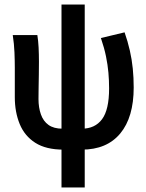

<svg xmlns="http://www.w3.org/2000/svg" viewBox="-20 -645 640 843"><path d="M259 12Q182 12 135 -18Q88 -48 66.5 -100.5Q45 -153 45 -218V-348Q45 -378 43.5 -415Q42 -452 36 -491H144Q148 -466 149.5 -436.5Q151 -407 151 -373Q151 -348 150.5 -317Q150 -286 149.5 -257.5Q149 -229 149 -210Q149 -173 159.5 -143Q170 -113 193 -96.5Q216 -80 254 -80ZM339 12V-80Q397 -80 428 -121.5Q459 -163 459 -257Q459 -292 456 -326Q453 -360 445.5 -397Q438 -434 423 -478L527 -503Q541 -463 550 -423.5Q559 -384 563 -344Q567 -304 567 -261Q567 -130 508 -59Q449 12 339 12ZM250 178V-625H352V178Z"/></svg>

Font: Source Code Pro SemiBold
Style: Regular
Weight: 600
Monospace: yes
Designer: Paul D. Hunt, Teo Tuominen
Foundry: Adobe Systems Incorporated
Version: Version 1.018;hotconv 1.0.116;makeotfexe 2.5.65601